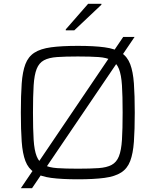

<svg xmlns="http://www.w3.org/2000/svg" viewBox="-20 -938 821 1013"><path d="M90 55 630 -743H690L149 55ZM391 8Q305 8 249.5 0.5Q194 -7 161.5 -28Q129 -49 114 -88.5Q99 -128 94.5 -190.5Q90 -253 90 -344Q90 -435 94.5 -497.5Q99 -560 114 -599.5Q129 -639 161.5 -660Q194 -681 249.5 -688.5Q305 -696 391 -696Q476 -696 531.5 -688.5Q587 -681 619.5 -660Q652 -639 667 -599.5Q682 -560 686.5 -497.5Q691 -435 691 -344Q691 -253 686.5 -190.5Q682 -128 667 -88.5Q652 -49 619.5 -28Q587 -7 531.5 0.5Q476 8 391 8ZM391 -48Q457 -48 500 -51Q543 -54 569 -68Q595 -82 607.5 -113.5Q620 -145 623.5 -200.5Q627 -256 627 -344Q627 -432 623.5 -487.5Q620 -543 607.5 -574.5Q595 -606 569 -620Q543 -634 500 -637Q457 -640 391 -640Q325 -640 281.5 -637Q238 -634 212 -620Q186 -606 173.5 -574.5Q161 -543 157.5 -487.5Q154 -432 154 -344Q154 -256 157.5 -200.5Q161 -145 173.5 -113.5Q186 -82 212 -68Q238 -54 281.5 -51Q325 -48 391 -48ZM327 -778V-783L445 -918H515V-913L372 -778Z"/></svg>

Font: Saira SemiExpanded Light
Style: Regular
Weight: 300
Width: 6
Designer: Hector Gatti with collaboration of the Omnibus-Type team
Foundry: Omnibus-Type
Version: Version 1.101